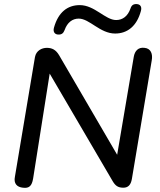

<svg xmlns="http://www.w3.org/2000/svg" viewBox="-20 -911 782 939"><path d="M92 7C123 11 136 -2 142 -38L223 -551L531 -25C544 -3 557 7 583 7C607 7 620 -7 625 -36L722 -615C728 -647 718 -674 687 -677C657 -681 639 -663 634 -632L553 -154L269 -641C253 -668 234 -677 209 -677C185 -677 157 -664 151 -632L53 -47C46 -13 63 4 92 7ZM264 -742C281 -741 290 -748 296 -764C309 -801 334 -820 365 -820C418 -820 469 -747 543 -747C603 -747 649 -783 669 -857C675 -878 666 -890 649 -891C632 -892 623 -885 618 -869C605 -832 580 -813 548 -813C495 -813 443 -886 370 -886C310 -886 265 -851 244 -776C238 -755 248 -743 264 -742Z"/></svg>

Font: SN Pro Medium
Style: Italic
Weight: 400
Italic angle: -9°
Designer: Tobias Whetton
Foundry: Supernotes
Version: Version 1.001;Glyphs 3.2 (3249)